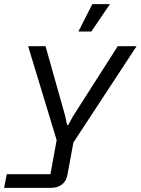

<svg xmlns="http://www.w3.org/2000/svg" viewBox="-56 -749 686 936"><path d="M326.2 -595.2 394 -729H480L389.2 -595.2ZM-36.1 167 -22.9 100.1H189.9L220.2 -65.9L81.1 -523.9H166L262.2 -182.1L271 -140.1H276.9L299.8 -182.1L518.1 -523.9H609.9L301.8 -54.2L272.9 102.1Q268.1 133.3 246.3 150.1Q224.6 167 191.9 167Z"/></svg>

Font: Hubot Sans
Style: Italic
Weight: 400
Italic angle: -10°
Designer: Deni Anggara
Foundry: GitHub
Version: Version 1.001;gftools[0.9.31]